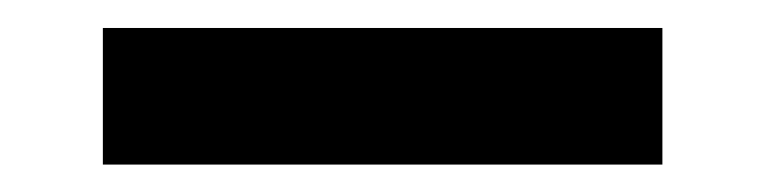

<svg xmlns="http://www.w3.org/2000/svg" viewBox="-20 -737 557 140"><path d="M55 -617H463V-716.6H55Z"/></svg>

Font: PleaseOptimize
Style: Demi-Bold
Weight: 600
Version: Version 001.000